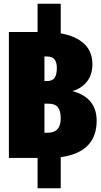

<svg xmlns="http://www.w3.org/2000/svg" viewBox="-20 -853 546 1037"><path d="M308 -4V164H183V0H28V-680H183V-833H308V-673Q390 -658 434.5 -616.5Q479 -575 479 -506Q479 -448 448.5 -411Q418 -374 371 -361Q502 -326 502 -201Q502 -31 308 -4ZM232 -548H220V-415H231Q263 -415 275 -432.5Q287 -450 287 -486Q287 -515 275 -531.5Q263 -548 232 -548ZM308 -214Q308 -253 293 -273Q278 -293 242 -293H220V-136H238Q308 -136 308 -214Z"/></svg>

Font: Fira Sans Extra Condensed Black
Style: Regular
Weight: 900
Width: 1
Designer: Carrois Corporate & Edenspiekermann AG
Foundry: Carrois Corporate GbR & Edenspiekermann AG
Version: Version 4.203